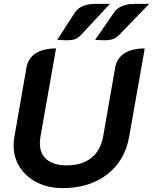

<svg xmlns="http://www.w3.org/2000/svg" viewBox="-20 -958 787 987"><path d="M50 -210Q50 -235 54 -255L116 -610Q124 -658 163 -683.5Q202 -709 268 -709L188 -255Q185 -237 185 -221Q185 -167 221 -137.5Q257 -108 323 -108Q401 -108 449 -146Q497 -184 510 -255L572 -610Q580 -658 619 -683.5Q658 -709 724 -709L644 -255Q622 -132 531 -61.5Q440 9 302 9Q229 9 171.5 -19.5Q114 -48 82 -98Q50 -148 50 -210ZM366 -895Q380 -916 407 -927Q434 -938 467 -938H545L396 -778Q381 -762 365 -756.5Q349 -751 321 -751Q312 -751 274 -753ZM567 -895Q582 -916 608.5 -927Q635 -938 669 -938H747L592 -778Q577 -763 560 -757Q543 -751 515 -751Q505 -751 469 -753Z"/></svg>

Font: K2D
Style: Bold Italic
Weight: 700
Italic angle: -10°
Designer: Katatrad Aksorn Co.,Ltd.
Foundry: Cadson Demak Co.,Ltd.
Version: Version 1.000; ttfautohint (v1.6)